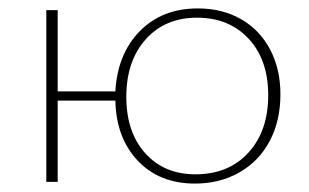

<svg xmlns="http://www.w3.org/2000/svg" viewBox="-20 -432 733 456"><path d="M646 -208Q646 -145 620.5 -97Q595 -49 548.5 -22.5Q502 4 443 4Q359 4 307.5 -50Q256 -104 254 -193H117V0H90V-408H117V-215H254Q259 -304 312 -358Q365 -412 450 -412Q508 -412 552.5 -386.5Q597 -361 621.5 -314.5Q646 -268 646 -208ZM617 -206Q617 -290 570.5 -340Q524 -390 448 -390Q372 -390 326 -338.5Q280 -287 280 -202Q280 -118 325 -68Q370 -18 444 -18Q523 -18 570 -69.5Q617 -121 617 -206Z"/></svg>

Font: Ysabeau Extralight
Style: Regular
Weight: 200
Designer: Christian Thalmann (Catharsis Fonts)
Version: Version 0.003